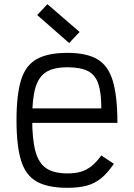

<svg xmlns="http://www.w3.org/2000/svg" viewBox="-20 -885 640 919"><path d="M303 14Q210 14 156.5 -15.5Q103 -45 81 -116Q59 -187 59 -309Q59 -432 81 -502.5Q103 -573 156.5 -602.5Q210 -632 303 -632Q394 -632 446 -601.5Q498 -571 520 -497.5Q542 -424 542 -297H88V-366H465Q465 -441 450.5 -484Q436 -527 400.5 -545Q365 -563 303 -563Q238 -563 201.5 -540.5Q165 -518 149.5 -465Q134 -412 134 -318Q134 -219 149.5 -161.5Q165 -104 201.5 -79.5Q238 -55 303 -55Q340 -55 367 -63Q394 -71 417.5 -89.5Q441 -108 465 -141L525 -101Q495 -57 464.5 -32Q434 -7 395.5 3.5Q357 14 303 14ZM311 -679 158 -813 207 -865 361 -732Z"/></svg>

Font: Victor Mono Thin
Style: Regular
Weight: 400
Monospace: yes
Version: Version 1.561;gftools[0.9.30]